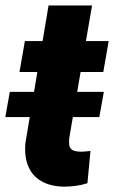

<svg xmlns="http://www.w3.org/2000/svg" viewBox="-45 -680 422 709"><path d="M356.4 -528.3 336.4 -414.1H26.9L46.9 -528.3ZM134.3 -659.7H294.9L210.9 -171.4Q209 -154.3 210.9 -143.3Q212.9 -132.3 221.4 -126.7Q230 -121.1 248 -120.1Q258.3 -119.6 268.6 -120.6Q278.8 -121.6 289.1 -122.6L277.8 -3.4Q256.8 3.4 235.1 6.3Q213.4 9.3 190.9 9.3Q141.1 8.3 107.7 -11Q74.2 -30.3 59.3 -66.2Q44.4 -102.1 48.8 -151.9ZM338.4 -340.8 321.8 -247.6H-25.4L-8.8 -340.8Z"/></svg>

Font: Roboto Black
Style: Italic
Weight: 900
Italic angle: -12°
Designer: Christian Robertson
Foundry: Google
Version: Version 3.0; 2020